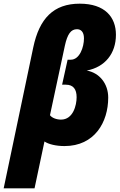

<svg xmlns="http://www.w3.org/2000/svg" viewBox="-75 -785 651 1045"><path d="M-55 240H113L167 -15C189 0 230 10 276 10C440 10 514 -120 514 -254C514 -330 466 -389 397 -401C497 -420 556 -494 556 -596C556 -692 496 -765 359 -765C216 -765 139 -684 106 -527ZM257 -134C233 -134 208 -143 197 -158L278 -536C292 -600 311 -626 344 -626C365 -626 382 -612 382 -576C382 -529 359 -460 310 -460H293L263 -324H284C324 -324 342 -299 342 -256C342 -212 323 -134 257 -134Z"/></svg>

Font: Noto Sans Condensed Black
Style: Italic
Weight: 900
Width: 3
Italic angle: -12°
Designer: Monotype Design Team
Foundry: Monotype Imaging Inc.
Version: Version 2.013